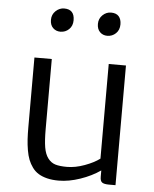

<svg xmlns="http://www.w3.org/2000/svg" viewBox="-56 -844 723 899"><g transform="rotate(5 306.0 -394.5)"><path d="M420.9 -687.5Q399.9 -687.5 386.2 -701.4Q372.6 -715.3 372.6 -739.3Q372.6 -764.2 389.9 -780.8Q407.2 -797.4 429.7 -797.4Q454.1 -797.4 466.1 -783.7Q478 -770 478 -746.1Q478 -719.7 461.2 -703.6Q444.3 -687.5 420.9 -687.5ZM200.7 -687.5Q179.7 -687.5 165.8 -701.2Q151.9 -714.8 151.9 -739.3Q151.9 -764.2 169.4 -780.8Q187 -797.4 209.5 -797.4Q257.8 -797.4 257.8 -746.1Q257.8 -719.7 241 -703.6Q224.1 -687.5 200.7 -687.5ZM253.4 7.8Q223.1 7.8 199.2 2Q175.3 -3.9 158.2 -14.4Q141.1 -24.9 128.9 -41.7Q116.7 -58.6 109.4 -77.1Q102.1 -95.7 97.7 -121.3Q93.3 -147 91.8 -172.1Q90.3 -197.3 90.3 -230V-556.6H171.9V-226.6Q171.9 -173.8 177.2 -141.8Q182.6 -109.9 196.8 -91.1Q210.9 -72.3 231.4 -65.9Q252 -59.6 286.1 -59.6Q325.7 -59.6 369.4 -75.7Q413.1 -91.8 439.5 -111.8V-556.6H520.5V5.9H489.3Q467.3 5.9 457.8 -0.5Q448.2 -6.8 448.2 -27.3V-57.1Q407.7 -28.8 354.2 -10.5Q300.8 7.8 253.4 7.8Z"/></g></svg>

Font: HaufeMerriweatherSansLt
Style: Regular
Weight: 300
Designer: Eben Sorkin
Foundry: Eben Sorkin
Version: Version 1.56